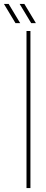

<svg xmlns="http://www.w3.org/2000/svg" viewBox="-75 -958 235 978"><path d="M60 0V-800H80V0ZM4 -840 -55 -938H-31L28 -840ZM84 -840 25 -938H49L108 -840Z"/></svg>

Font: Big Shoulders Stencil Thin
Style: Regular
Weight: 100
Designer: Patric King
Foundry: XO Type Co
Version: Version 2.001